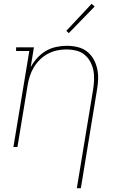

<svg xmlns="http://www.w3.org/2000/svg" viewBox="-20 -767 640 1002"><path d="M381 215 466 -300Q470 -325 471 -351Q472 -377 467 -401Q462 -425 450.5 -446Q439 -467 420.5 -482Q402 -497 377.5 -503Q353 -509 327 -509Q303 -509 278.5 -504Q254 -499 231 -487Q208 -475 189 -456.5Q170 -438 156.5 -415.5Q143 -393 135.5 -369.5Q128 -346 124 -321L71 0H50L133 -501H64V-520H157L140 -416Q154 -442 174.5 -464.5Q195 -487 220 -501.5Q245 -516 273.5 -522Q302 -528 329 -528Q357 -528 384.5 -521.5Q412 -515 433 -499Q454 -483 467.5 -459.5Q481 -436 487 -409Q493 -382 492 -353.5Q491 -325 486 -297L402 215ZM339 -594 326 -606 458 -747 474 -733Z"/></svg>

Font: Iosevka Etoile Thin Oblique
Style: Regular
Weight: 100
Italic angle: -9°
Designer: Belleve Invis
Foundry: Belleve Invis
Version: Version 15.5.2; ttfautohint (v1.8.4)